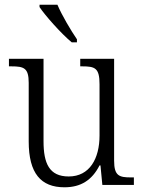

<svg xmlns="http://www.w3.org/2000/svg" viewBox="-20 -786 610 816"><path d="M285 -606H307V-619C281 -657 243 -721 224 -766H148V-756C171 -721 241 -642 285 -606ZM254 10C323 10 371 -20 403 -83H407L415 0H549V-32H537C487 -32 465 -38 465 -103V-536H321V-504H329C384 -504 403 -497 403 -428V-210C403 -112 361 -36 272 -36C189 -36 165 -92 165 -186V-536H18V-504H28C82 -504 102 -497 102 -434V-185C102 -49 154 10 254 10Z"/></svg>

Font: Noto Serif Devanagari SemiCondensed Light
Style: Regular
Weight: 300
Width: 4
Designer: Universal Thirst, Indian Type Foundry and the Monotype Design Team
Foundry: Monotype Imaging Inc.
Version: Version 2.004